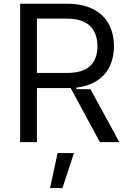

<svg xmlns="http://www.w3.org/2000/svg" viewBox="-20 -747 675 1009"><path d="M85.9 0V-727.3H331.7Q414.1 -727.3 469.5 -698.9Q524.9 -670.5 551.7 -620.4Q578.5 -570.3 578.8 -504.3Q578.5 -438.6 551.7 -389Q524.9 -339.5 470 -311.8Q415.1 -284.1 333.1 -284.1H134.2V-363.6H330.3Q414.4 -363.6 453.1 -399.9Q491.8 -436.1 492.2 -504.3Q491.8 -573.2 452.6 -611.2Q413.4 -649.1 328.8 -649.1H174V0ZM455.3 -278.4 607.2 0H505L349.4 -287.6L381.4 -297.6V-278.4ZM242.9 241.5 282.7 57.5H368.6L308.2 241.5Z"/></svg>

Font: Riot Sans
Style: Regular
Weight: 400
Designer: Rasmus Andersson
Foundry: rsms
Version: Version 3.005